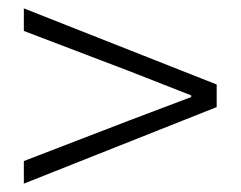

<svg xmlns="http://www.w3.org/2000/svg" viewBox="-20 -597 575 459"><path d="M37 -158 498 -341V-395L37 -577V-523L289 -427L437 -369V-365L289 -309L37 -212Z"/></svg>

Font: Noto Sans HK Light
Style: Regular
Weight: 300
Designer: Ryoko NISHIZUKA 西塚涼子 (kana, bopomofo & ideographs); Paul D. Hunt (Latin, Greek & Cyrillic); Sandoll Communications 산돌커뮤니
Foundry: Adobe
Version: Version 2.004;hotconv 1.0.118;makeotfexe 2.5.65603